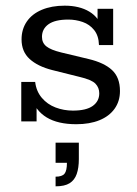

<svg xmlns="http://www.w3.org/2000/svg" viewBox="-20 -428 482 677"><path d="M249 10Q184 10 144.5 -14Q105 -38 90 -85L109 -92V0H55V-139H104Q108 -106 127.5 -83Q147 -60 176 -49Q205 -38 237 -38Q284 -38 307 -54.5Q330 -71 330 -99Q330 -119 316.5 -133Q303 -147 260 -157L164 -181Q113 -194 84.5 -220Q56 -246 56 -289Q56 -325 74.5 -352Q93 -379 127.5 -393.5Q162 -408 208 -408Q260 -408 295 -387Q330 -366 342 -324L324 -322V-397H379V-269H329Q328 -302 312 -322Q296 -342 271.5 -350.5Q247 -359 221 -359Q174 -359 151 -342.5Q128 -326 128 -298Q128 -277 143.5 -264.5Q159 -252 196 -243L292 -220Q347 -207 375 -181Q403 -155 403 -107Q403 -71 384 -44.5Q365 -18 330.5 -4Q296 10 249 10ZM176 229V195Q199 195 207.5 184.5Q216 174 216 146H176V75H258V133Q258 164 250.5 185.5Q243 207 225.5 218Q208 229 176 229Z"/></svg>

Font: Rokkitt
Style: Regular
Weight: 400
Designer: Vernon Adams
Foundry: Vernon Adams
Version: Version 3.103